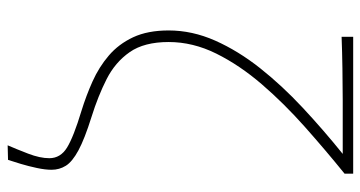

<svg xmlns="http://www.w3.org/2000/svg" viewBox="-246 -526 965 514"><g transform="rotate(90 237.0 -269.5)"><path d="M369.5 193Q379.5 170 391.8 138.2Q404 106.5 404 81.5Q404 51.5 375.5 34Q347 16.5 277.5 -4.5Q237 -17 198.5 -34.2Q160 -51.5 129.2 -77.8Q98.5 -104 80.2 -143Q62 -182 62 -238Q62 -301 89.2 -362.5Q116.5 -424 163 -482.8Q209.5 -541.5 269 -597Q328.5 -652.5 392.5 -704H319Q289.5 -704 248.8 -704Q208 -704 163.5 -703.2Q119 -702.5 79 -701V-732H445.5V-709Q382.5 -658 320 -602.5Q257.5 -547 206.2 -487.5Q155 -428 124 -365.5Q93 -303 93 -238Q93 -172.5 120 -133.8Q147 -95 192.2 -72Q237.5 -49 293.5 -31.5Q352.5 -13 383 3.5Q413.5 20 424.2 37.2Q435 54.5 435 75.5Q435 92.5 430.2 114.8Q425.5 137 419.2 158Q413 179 408.5 192Z"/></g></svg>

Font: Commissioner Flair Thin
Style: Regular
Weight: 100
Designer: Kostas Bartsokas
Foundry: Kostas Bartsokas
Version: Version 1.000; ttfautohint (v1.8.3)